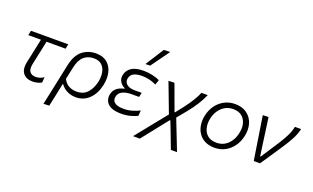

<svg xmlns="http://www.w3.org/2000/svg" viewBox="-99 -1328 3356 2059"><g transform="rotate(20 1579.0 -298.5)"><path d="M276.5 10.5Q202.5 10.5 167 -35Q143.5 -65 143.5 -112Q143.5 -136 149.5 -164.5Q166.5 -244.5 181.5 -314Q196.5 -383.5 208.5 -442H64L75.5 -495.5H501L489.5 -442H272Q257.5 -374 243.5 -306.5L214.5 -171.5Q209 -146 209 -126Q209 -94 222.5 -76.5Q244.5 -47.5 292 -47.5Q339 -47.5 382.5 -77.5L377 -15Q361.5 -5 333.5 2.8Q305.5 10.5 276.5 10.5Z M468.5 194.5Q480.5 139.5 492 86.5Q503 33.5 516 -27L570 -283.5Q595 -401 660.2 -453.8Q725.5 -506.5 817 -506.5Q896 -506.5 943.2 -466.5Q990.5 -426.5 1006.5 -361Q1014 -329 1014 -294Q1014 -258 1006 -219Q984 -113 921.2 -51.2Q858.5 10.5 768 10.5Q715.5 10.5 669.5 -12Q623.5 -34.5 597 -73.5H590L580 -25Q567.5 33.5 557 85Q546 136.5 534 192ZM756 -49.5Q835 -49.5 880 -100.8Q925 -152 941.5 -229.5Q948.5 -263.5 948.5 -294.5Q948.5 -317.5 944.5 -339Q935 -389 902.2 -419Q869.5 -449 812 -449Q743.5 -449 697.8 -408.5Q652 -368 633.5 -277.5L604 -138.5Q628.5 -92 667.2 -70.8Q706 -49.5 756 -49.5Z M1285.5 9.5Q1206 9.5 1163.8 -14Q1121.5 -37.5 1108.5 -72.5Q1100 -95 1100 -117.5Q1100 -130 1102.5 -142.5Q1110.5 -180.5 1131 -203.2Q1151.5 -226 1177.5 -237.5Q1203.5 -249 1229 -254L1230 -261Q1212 -268 1193.5 -285Q1175 -302 1165 -328Q1159 -343.5 1159 -361.5Q1159 -374 1162 -388Q1173.5 -442 1220.5 -474Q1267.5 -506 1361 -506Q1412.5 -506 1463.5 -494Q1514.5 -482 1544.5 -466.5L1525 -409.5Q1485 -430 1443.2 -439Q1401.5 -448 1364 -448Q1301.5 -448 1267.2 -429.8Q1233 -411.5 1224 -370.5Q1222.5 -362.5 1222.5 -354.5Q1222.5 -326 1245.5 -304Q1274.5 -276 1342 -276H1418.5L1407.5 -225.5H1318Q1261 -225.5 1219.5 -205.8Q1178 -186 1168.5 -142.5Q1166.5 -133 1166.5 -124.5Q1166.5 -109.5 1172.5 -96Q1182 -74.5 1211.5 -61.5Q1241 -48.5 1296.5 -48.5Q1343.5 -48.5 1390.5 -62.2Q1437.5 -76 1474.5 -95L1469.5 -32Q1441.5 -18 1394.5 -4.2Q1347.5 9.5 1285.5 9.5ZM1350 -580Q1384.5 -633.5 1418 -686Q1451 -738.5 1484 -790.5L1556.5 -792.5Q1518 -739 1480 -686.5L1404 -581.5Z M1490 192Q1525 148.5 1577.5 83.5Q1630 18.5 1691.5 -58.5L1772 -158L1735 -256Q1712.5 -315.5 1689.5 -376.2Q1666.5 -437 1644 -495.5L1711.5 -498Q1724 -465 1740 -421.5Q1755.5 -378 1770.8 -336.2Q1786 -294.5 1796.5 -267L1820 -202H1826L1890 -283.5Q1942 -351 1973.2 -402.8Q2004.5 -454.5 2020.5 -495.5H2092.5Q2072 -446 2034 -384Q1996 -322 1940.5 -255L1857 -153.5L1910.5 -16.5Q1938.5 55 1956.5 101Q1974.5 147 1992 192H1922Q1904.5 146 1887 100.5Q1869.5 54.5 1851.5 7L1808.5 -103.5H1802L1741 -27Q1683 46.5 1641 99.5Q1599 152.5 1567.5 192Z M2351.5 10.5Q2287 10.5 2241.2 -13.2Q2195.5 -37 2168.5 -77.2Q2141.5 -117.5 2134 -168.5Q2130.5 -190 2130.5 -212Q2130.5 -242.5 2137 -274Q2152.5 -348 2191.5 -400Q2230.5 -452 2285.2 -479.2Q2340 -506.5 2402.5 -506.5Q2486.5 -506.5 2539.5 -466.5Q2592.5 -426.5 2612.5 -362Q2623 -326.5 2623 -287.5Q2623 -256 2616 -222.5Q2601.5 -153 2564.5 -100.8Q2527.5 -48.5 2473.2 -19Q2419 10.5 2351.5 10.5ZM2354 -47.5Q2407 -47.5 2447.5 -72.2Q2488 -97 2514 -138.5Q2540 -180 2550.5 -230.5Q2557 -261 2557 -288.5Q2557 -316 2550.5 -340.5Q2537.5 -389.5 2500.2 -419Q2463 -448.5 2402 -448.5Q2349.5 -448.5 2308.5 -424.5Q2267.5 -400.5 2240.2 -359.2Q2213 -318 2202.5 -265.5Q2196.5 -237.5 2196.5 -211Q2196.5 -184 2203 -158.5Q2215 -108.5 2252.5 -78Q2290 -47.5 2354 -47.5Z M2798 0Q2790.5 -46 2783 -94.5Q2775.5 -143 2768.5 -187L2755 -275.5Q2746 -330 2737.5 -385.5Q2729 -441 2720.5 -495.5L2785.5 -498Q2795.5 -426.5 2808 -337.5Q2820 -248.5 2831.5 -166L2845 -71.5H2852.5L2992 -286.5Q3028.5 -344.5 3052.5 -393.2Q3076.5 -442 3087.5 -495.5H3158Q3144 -435.5 3113.8 -377.8Q3083.5 -320 3046 -264Q3002 -197.5 2958 -131.5Q2914 -65.5 2869.5 0Z"/></g></svg>

Font: Heraclito Light
Style: Italic
Weight: 300
Italic angle: -12°
Designer: Kostas Bartsokas (font) & Cristiano Sobral (main changes)
Foundry: Kostas Bartsokas (font) & Cristiano Sobral (main changes)
Version: Version 1.00;July 8, 2020;FontCreator 13.0.0.2655 64-bit